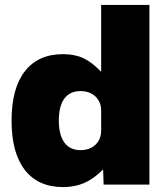

<svg xmlns="http://www.w3.org/2000/svg" viewBox="-20 -750 681 780"><path d="M236 10Q135 10 81 -59.5Q27 -129 27 -260Q27 -391 81 -460.5Q135 -530 236 -530Q283 -530 318 -514Q353 -498 389 -460H391V-730H587V0H401L399 -60H397Q360 -23 322 -6.5Q284 10 236 10ZM307 -140Q332 -140 351 -150Q370 -160 380.5 -178Q391 -196 391 -220V-300Q391 -324 380.5 -342Q370 -360 351 -370Q332 -380 307 -380Q264 -380 241.5 -349.5Q219 -319 219 -260Q219 -202 241.5 -171Q264 -140 307 -140Z"/></svg>

Font: M PLUS 2 Thin Black
Style: Regular
Weight: 900
Version: Version 1.001